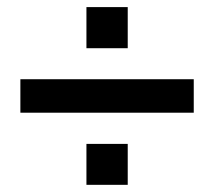

<svg xmlns="http://www.w3.org/2000/svg" viewBox="-20 -599 600 538"><path d="M37.1 -283.2V-377H522.9V-283.2ZM222.2 -81.1V-195.8H337.9V-81.1ZM222.2 -463.9V-579.1H337.9V-463.9Z"/></svg>

Font: TASA Explorer Medium
Style: Regular
Weight: 500
Designer: Weizhong Zhang
Foundry: Local Remote
Version: Version 1.000;Glyphs 3.1.2 (3151)